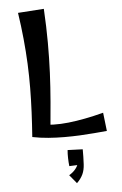

<svg xmlns="http://www.w3.org/2000/svg" viewBox="-65 -800 710 1118"><g transform="rotate(-5 289.5 -241.0)"><path d="M102.8 -17.5Q108.2 -90.5 111.5 -161.4Q114.8 -232.2 115.4 -302.4Q116 -372.5 112.8 -444.5Q109.5 -516.5 102.2 -591Q95 -665.5 83 -745L234.8 -755.2Q240.8 -649.5 241 -557.5Q241.2 -465.5 237.4 -380.8Q233.5 -296 226.4 -211.5Q219.2 -127 210.5 -34.5ZM538.5 -15Q504 -12 463.6 -8.5Q423.2 -5 379.5 -2.9Q335.8 -0.8 289.4 -0.9Q243 -1 195.9 -4.6Q148.8 -8.2 102.8 -17.5L148.5 -87.5Q227.5 -72.5 320.9 -82.9Q414.2 -93.2 526 -122.5ZM338.8 272.8 297.5 222.8Q319 210.2 333.8 192.9Q348.5 175.5 352.8 158.5L370 167.2L302.8 170Q300.2 147.8 299.6 122.4Q299 97 301 76L389.2 79.2Q389.2 102 388.9 123.1Q388.5 144.2 387.2 167Q385.5 200.2 374 224.9Q362.5 249.5 338.8 272.8Z"/></g></svg>

Font: Marhey Light
Style: Regular
Weight: 300
Designer: Nur Syamsi & Bustanul Arifin
Foundry: Namelatype
Version: Version 1.000